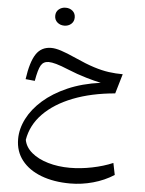

<svg xmlns="http://www.w3.org/2000/svg" viewBox="-65 -728 853 1130"><g transform="rotate(5 361.5 -163.0)"><path d="M78.1 -237.8Q92.3 -339.8 123.3 -387Q154.3 -434.1 212.9 -434.1Q237.3 -434.1 271 -423.3Q304.7 -412.6 361.3 -387.2Q424.8 -358.4 473.1 -343Q521.5 -327.6 562.5 -322Q603.5 -316.4 645 -316.4L610.8 -200.2Q470.2 -188 363 -146Q255.9 -104 190.4 -37.1Q125 29.8 110.4 117.7Q118.2 160.6 156.2 192.6Q194.3 224.6 253.4 241.9Q312.5 259.3 382.3 259.3Q445.8 259.3 513.4 245.6Q581.1 231.9 635.7 208.5L649.9 278.3Q594.2 314 527.3 332.5Q460.4 351.1 392.6 351.1Q295.4 351.1 221.4 323Q147.5 294.9 106.2 242.4Q64.9 189.9 64.9 116.7Q64.9 56.6 95.2 -3.2Q125.5 -63 183.8 -114.5Q242.2 -166 326.9 -203.1Q411.6 -240.2 520.5 -254.9Q486.3 -261.7 432.1 -277.6Q377.9 -293.5 324.7 -315.4Q277.3 -335 249.8 -342.5Q222.2 -350.1 205.1 -350.1Q173.8 -350.1 159.2 -325.2Q144.5 -300.3 132.8 -232.4ZM219.2 -624.5Q219.2 -648.4 236.1 -662.8Q252.9 -677.2 276.9 -677.2Q301.3 -677.2 317.9 -662.8Q334.5 -648.4 334.5 -624.5Q334.5 -600.6 317.9 -585.9Q301.3 -571.3 276.9 -571.3Q252.9 -571.3 236.1 -585.9Q219.2 -600.6 219.2 -624.5Z"/></g></svg>

Font: Pinar DS4-Regular
Style: Regular
Weight: 400
Designer: Amin Abedi
Version: Version 2.000